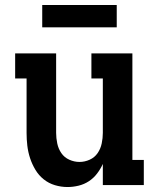

<svg xmlns="http://www.w3.org/2000/svg" viewBox="-20 -745 640 773"><path d="M252 8Q226 8 201 0.5Q176 -7 156 -23Q136 -39 122.5 -61.5Q109 -84 101 -108.5Q93 -133 90 -158.5Q87 -184 87 -210V-429H41V-530H206V-210Q206 -189 210.5 -167.5Q215 -146 227 -128.5Q239 -111 259 -102Q279 -93 300 -93Q321 -93 341 -102Q361 -111 373 -128.5Q385 -146 389.5 -167.5Q394 -189 394 -210V-429H348V-530H513V-101H559V0H394V-85Q385 -65 371 -46.5Q357 -28 338 -15.5Q319 -3 296.5 2.5Q274 8 252 8ZM150 -635V-725H450V-635Z"/></svg>

Font: Iosevka Curly Slab Extended
Style: Bold
Weight: 700
Width: 7
Monospace: yes
Designer: Belleve Invis
Foundry: Belleve Invis
Version: Version 11.1.0; ttfautohint (v1.8.3)